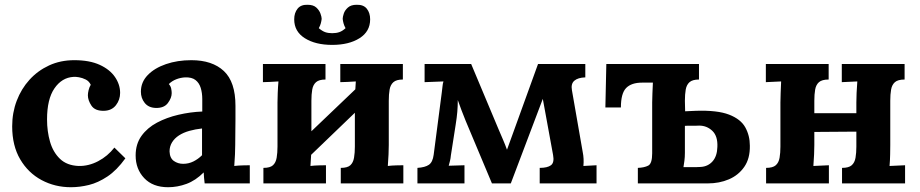

<svg xmlns="http://www.w3.org/2000/svg" viewBox="-20 -768 3851 804"><path d="M277 16Q210 16 154 -14Q98 -44 64.5 -101Q31 -158 31 -239Q31 -296 50 -346Q69 -396 103.5 -434Q138 -472 185.5 -494Q233 -516 291 -516Q355 -516 397.5 -496.5Q440 -477 461.5 -445.5Q483 -414 483 -379Q483 -350 465.5 -327.5Q448 -305 416 -304Q378 -303 363 -325.5Q348 -348 348 -369Q348 -378 351 -390.5Q354 -403 360 -413Q353 -428 339 -435Q325 -442 310.5 -444.5Q296 -447 287 -446Q239 -443 208 -398Q177 -353 177 -268Q177 -218 189.5 -174.5Q202 -131 231 -103Q260 -75 309 -73Q351 -72 391 -93Q431 -114 459 -150L505 -105Q469 -55 430 -29Q391 -3 352.5 6.5Q314 16 277 16Z M837 0Q835 -14 834.5 -23.5Q834 -33 833 -46Q799 -12 761 2Q723 16 684 16Q620 16 584 -22Q548 -60 548 -117Q548 -165 572.5 -199Q597 -233 637.5 -254.5Q678 -276 727.5 -287.5Q777 -299 827 -301V-353Q827 -379 820.5 -400Q814 -421 798.5 -433Q783 -445 755 -444Q736 -443 718 -436Q700 -429 687 -416Q695 -407 697 -396.5Q699 -386 699 -378Q699 -358 683 -336.5Q667 -315 632 -316Q602 -317 586 -337Q570 -357 570 -384Q570 -424 598.5 -453.5Q627 -483 675 -499.5Q723 -516 781 -516Q869 -516 917.5 -470.5Q966 -425 966 -325Q966 -291 966 -267Q966 -243 965.5 -219Q965 -195 965 -161Q965 -147 964 -121.5Q963 -96 961 -73Q978 -75 997 -75.5Q1016 -76 1026 -76V0ZM826 -230Q798 -227 773 -220Q748 -213 729.5 -201Q711 -189 700.5 -172Q690 -155 690 -134Q691 -106 708 -94Q725 -82 747 -82Q770 -82 790 -92Q810 -102 826 -118Q826 -128 826 -137.5Q826 -147 826 -157Q826 -175 826 -193.5Q826 -212 826 -230Z M1343 -435Q1316 -435 1303.5 -424Q1291 -413 1287.5 -393Q1284 -373 1284 -346V-161Q1284 -147 1283 -121.5Q1282 -96 1280 -73Q1296 -75 1315.5 -75.5Q1335 -76 1345 -76V0H1083V-65Q1111 -65 1123 -76Q1135 -87 1138.5 -107.5Q1142 -128 1142 -154V-339Q1142 -353 1143 -379Q1144 -405 1146 -427Q1130 -426 1111 -425Q1092 -424 1081 -424V-500H1343ZM1491 -416 1539 -366 1252 -90 1203 -141ZM1667 -435Q1640 -435 1627.5 -424Q1615 -413 1611.5 -393Q1608 -373 1608 -346V-161Q1608 -147 1607 -121.5Q1606 -96 1604 -73Q1620 -75 1639.5 -75.5Q1659 -76 1669 -76V0H1407V-65Q1435 -65 1447 -76Q1459 -87 1462.5 -107.5Q1466 -128 1466 -154V-339Q1466 -353 1467 -379Q1468 -405 1470 -427Q1454 -426 1435 -425Q1416 -424 1405 -424V-500H1667ZM1371 -580Q1301 -580 1256.5 -608Q1212 -636 1212 -687Q1212 -714 1226 -731.5Q1240 -749 1268 -748Q1292 -748 1304.5 -736.5Q1317 -725 1322 -711Q1327 -697 1327 -689Q1326 -680 1323.5 -670.5Q1321 -661 1315 -650Q1329 -638 1341.5 -633.5Q1354 -629 1371 -629Q1388 -629 1401 -633.5Q1414 -638 1427 -650Q1421 -661 1418.5 -670.5Q1416 -680 1415 -689Q1415 -697 1419.5 -711Q1424 -725 1437 -736.5Q1450 -748 1473 -748Q1502 -749 1516 -731.5Q1530 -714 1530 -687Q1530 -636 1485.5 -608Q1441 -580 1371 -580Z M1728 0V-65Q1760 -67 1776 -78Q1792 -89 1796 -120L1830 -381Q1832 -395 1833 -406.5Q1834 -418 1837 -427L1758 -424V-500H1953L2068 -226Q2076 -207 2086 -184Q2096 -161 2103 -141Q2109 -158 2115 -174Q2121 -190 2127 -207L2233 -500H2431V-444Q2400 -443 2385 -430Q2370 -417 2375 -390L2420 -132Q2426 -103 2423 -73L2478 -76V0H2240V-65Q2272 -65 2287 -76Q2302 -87 2296 -119L2253 -354L2119 0H2040L1930 -262Q1920 -286 1912.5 -306.5Q1905 -327 1897 -349Q1897 -324 1895 -300Q1893 -276 1888 -245L1868 -117Q1867 -105 1864.5 -95Q1862 -85 1859 -74L1925 -76V0Z M2907 -435Q2880 -435 2867.5 -424Q2855 -413 2851.5 -393Q2848 -373 2848 -346L2849 -302L2894 -304Q2984 -307 3033 -288Q3082 -269 3101 -234.5Q3120 -200 3120 -158Q3121 -104 3096.5 -69Q3072 -34 3032 -17Q2992 0 2944 0H2651V-65Q2678 -66 2694.5 -74.5Q2711 -83 2711 -126V-339Q2711 -353 2712 -376.5Q2713 -400 2714 -422H2669Q2624 -422 2602 -399.5Q2580 -377 2580 -318H2515L2519 -500H2907ZM2848 -128Q2848 -110 2846 -95Q2844 -80 2842 -68Q2856 -68 2868.5 -68Q2881 -68 2892.5 -68Q2904 -68 2915 -69Q2945 -71 2964 -92.5Q2983 -114 2984 -153Q2986 -198 2963 -220Q2940 -242 2908 -242Q2888 -241 2875 -241.5Q2862 -242 2848 -241Z M3450 -435Q3422 -435 3409.5 -424Q3397 -413 3393.5 -393Q3390 -373 3390 -346V-161Q3390 -147 3389 -121.5Q3388 -96 3386 -73L3451 -76V0H3188V-65Q3216 -65 3228.5 -76Q3241 -87 3244.5 -107.5Q3248 -128 3248 -154V-339Q3248 -353 3249 -379Q3250 -405 3251 -427L3187 -424V-500H3450ZM3768 -435Q3740 -435 3727.5 -424Q3715 -413 3711.5 -393Q3708 -373 3708 -346V-161Q3708 -147 3707.5 -121.5Q3707 -96 3705 -73L3770 -76V0H3506V-65Q3534 -65 3546.5 -76Q3559 -87 3562.5 -107.5Q3566 -128 3566 -154V-339Q3566 -353 3567 -379Q3568 -405 3570 -427L3505 -424V-500H3768ZM3326 -294H3594V-217L3326 -215Z"/></svg>

Font: Lora
Style: Weight 700
Weight: 700
Designer: Olga Karpushina, Alexei Vanyashin (Cyrillic)
Foundry: Cyreal
Version: Version 3.001